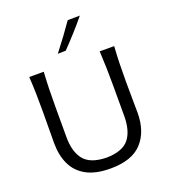

<svg xmlns="http://www.w3.org/2000/svg" viewBox="-179 -1146 1126 1283"><g transform="rotate(-20 384.0 -504.5)"><path d="M384.8 11.2Q280.3 11.2 214.6 -24.4Q148.9 -60.1 117.9 -125.2Q86.9 -190.4 86.9 -278.3Q86.9 -311 87.6 -372.3Q88.4 -433.6 88.4 -499.5Q88.4 -569.8 87.2 -627.9Q85.9 -686 82 -749.5H185.1Q181.2 -686 179.7 -627.9Q178.2 -569.8 178.2 -499.5V-287.6Q178.2 -181.6 224.6 -125Q271 -68.4 384.3 -66.4Q498.5 -68.4 543.9 -125Q589.4 -181.6 589.4 -288.1V-499.5Q589.4 -569.8 587.9 -627.9Q586.4 -686 583 -749.5H686Q681.6 -686 680.2 -627.9Q678.7 -569.8 678.7 -499.5Q678.7 -433.6 679.7 -372.1Q680.7 -310.5 680.7 -278.3Q680.7 -145 609.4 -66.9Q538.1 11.2 384.8 11.2ZM314.5 -830.1Q351.1 -877 386 -924.1Q420.9 -971.2 453.6 -1018.6L540 -1019.5Q501 -971.7 458.5 -924.6Q416 -877.4 371.1 -831.1Z"/></g></svg>

Font: Pinar DS2-Regular
Style: Regular
Weight: 400
Designer: Amin Abedi
Version: Version 2.000